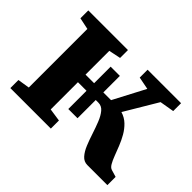

<svg xmlns="http://www.w3.org/2000/svg" viewBox="-116 -753 957 957"><g transform="rotate(45 363.0 -274.0)"><path d="M32.5 0V-57L95.5 -67V-480L33.5 -493V-548.5H313V-493L250 -480V-312.5H430L518 -480L451.5 -493V-548.5H687.5V-493L611.5 -480L508.5 -307Q538 -298 558.5 -278.2Q579 -258.5 593.8 -232.8Q608.5 -207 619.2 -180Q630 -153 639 -129Q648 -105 657.5 -88.8Q667 -72.5 679.5 -69L716.5 -58V0H575Q551 0 534.2 -18.8Q517.5 -37.5 505.5 -66.8Q493.5 -96 482.8 -129.2Q472 -162.5 460.2 -192Q448.5 -221.5 432.8 -240.2Q417 -259 394 -259H250V-67L318 -57V0ZM310.5 -130.5V-429H375.5V-130.5Z"/></g></svg>

Font: Merriweather 36pt ExtraBold
Style: Regular
Weight: 800
Designer: Eben Sorkin
Foundry: Eben Sorkin
Version: Version 2.100